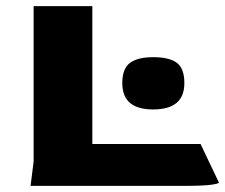

<svg xmlns="http://www.w3.org/2000/svg" viewBox="-20 -608 736 628"><path d="M80 0 90 -80V-588H282V-137H636L696 -11Q696 -7 669 -3.5Q642 0 576 0ZM481 -250Q380 -250 380 -336Q380 -384 405.5 -402.5Q431 -421 481 -421Q534 -421 558.5 -402.5Q583 -384 583 -336Q583 -250 481 -250Z"/></svg>

Font: Goldman
Style: Bold
Weight: 700
Designer: Jaikishan Patel
Version: Version 1.000; ttfautohint (v1.8.3)